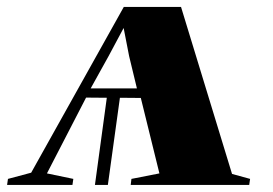

<svg xmlns="http://www.w3.org/2000/svg" viewBox="-41 -522 772 542"><path d="M-21 0 -18.5 -17 47 -34.5 308.5 -502.5H470L614 -31L665 -17L662.5 0H328L330 -17L409 -32.5L356.5 -245.5L297.5 -246L263.5 0H227L260.5 -246L202 -246.5L91.5 -32.5L166 -17L163.5 0ZM215 -272.5H345.5L323.5 -363.5L308 -443L265.5 -363.5Z"/></svg>

Font: Merriweather 144pt Black
Style: Italic
Weight: 900
Italic angle: -7.8°
Version: Version 2.101